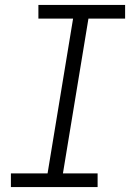

<svg xmlns="http://www.w3.org/2000/svg" viewBox="-20 -755 540 775"><path d="M374 0H24V-55H172L275 -680H135V-735H485V-680H337L234 -55H374Z"/></svg>

Font: Iosevka Light Oblique
Style: Regular
Weight: 300
Italic angle: -9°
Monospace: yes
Designer: Belleve Invis
Foundry: Belleve Invis
Version: Version 32.5.0; ttfautohint (v1.8.4)